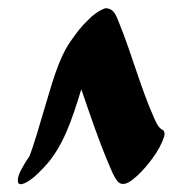

<svg xmlns="http://www.w3.org/2000/svg" viewBox="-20 -873 449 474"><path d="M42.5 -421.6C60.1 -430.1 73.9 -444.8 87.3 -458.6C135.6 -508.4 157.9 -578.3 180.7 -652.6C202.6 -589.1 223.4 -526.5 249.5 -465.5C255 -452.6 260.4 -438.3 269 -427C280.1 -412.5 294.9 -420 306.8 -429.1C322.6 -441.1 336.3 -456.3 348.6 -471.8C360.9 -487.3 372.3 -504.3 380.2 -522.5C383.2 -530.8 390 -542.2 383.3 -551.4C370.6 -556.6 365.3 -571.2 359.9 -582.9C326.2 -659 305.3 -740.1 273.4 -818.2C267.2 -833.1 261.7 -852.7 240.1 -852.7C223.8 -846.9 209.9 -836.4 197.8 -824C181.7 -809.1 168.3 -790.9 155.7 -773.2C122.8 -726.9 107.3 -661.8 89.1 -602.7C77.4 -564.5 66.8 -524.2 52.5 -486.9C47.2 -479.4 42.2 -471.7 37.7 -463.7C31.8 -453.3 22.9 -438.1 24.1 -425.3C25 -414.3 36.5 -418.7 42.5 -421.6Z"/></svg>

Font: Quiapo Free
Style: Regular
Weight: 400
Designer: Aaron Amar
Version: Version 001.002